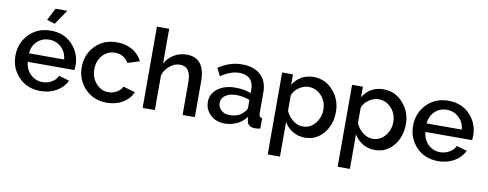

<svg xmlns="http://www.w3.org/2000/svg" viewBox="-73 -1108 4313 1698"><g transform="rotate(10 2083.0 -258.5)"><path d="M415 -730 325 -598 253 -620 310 -730ZM303 10Q183 10 107.5 -68.5Q32 -147 32 -260Q32 -374 108 -453Q184 -532 304 -532Q423 -532 497 -453.5Q571 -375 571 -265Q571 -252 568 -225H149Q155 -157 200 -114Q245 -71 307 -71Q352 -71 390 -93Q428 -115 444 -151L538 -124Q510 -64 447.5 -27Q385 10 303 10ZM146 -301H462Q456 -367 411 -409Q366 -451 303 -451Q240 -451 196 -409.5Q152 -368 146 -301Z M898 -532Q977 -532 1036 -497.5Q1095 -463 1125 -402L1018 -368Q978 -438 896 -438Q829 -438 784.5 -388.5Q740 -339 740 -262Q740 -187 786.5 -135.5Q833 -84 897 -84Q937 -84 973 -105Q1009 -126 1021 -156L1129 -124Q1102 -63 1041 -26.5Q980 10 898 10Q779 10 703 -69.5Q627 -149 627 -262Q627 -375 702 -453.5Q777 -532 898 -532Z M1689 -319V0H1579V-293Q1579 -434 1480 -434Q1434 -434 1389.5 -399Q1345 -364 1330 -311V0H1220V-730H1330V-418Q1360 -472 1411.5 -502Q1463 -532 1524 -532Q1689 -532 1689 -319Z M1956 10Q1880 10 1829.5 -37Q1779 -84 1779 -154Q1779 -227 1840.5 -273Q1902 -319 2000 -319Q2076 -319 2138 -295V-331Q2138 -389 2105 -421.5Q2072 -454 2010 -454Q1932 -454 1844 -394L1810 -464Q1911 -532 2020 -532Q2128 -532 2188 -476.5Q2248 -421 2248 -319V-130Q2248 -96 2277 -94V0Q2251 5 2227 5Q2196 5 2177 -10.5Q2158 -26 2156 -52L2153 -85Q2080 10 1956 10ZM1986 -71Q2075 -71 2117 -126Q2138 -144 2138 -164V-233Q2081 -256 2017 -256Q1957 -256 1920 -230.5Q1883 -205 1883 -163Q1883 -124 1912 -97.5Q1941 -71 1986 -71Z M2678 10Q2617 10 2568.5 -19Q2520 -48 2491 -98V213H2381V-523H2478V-429Q2543 -532 2663 -532Q2768 -532 2839 -452Q2910 -372 2910 -262Q2910 -147 2844.5 -68.5Q2779 10 2678 10ZM2642 -84Q2709 -84 2753 -137.5Q2797 -191 2797 -262Q2797 -335 2750 -386.5Q2703 -438 2634 -438Q2590 -438 2546.5 -407.5Q2503 -377 2491 -335V-198Q2512 -149 2553.5 -116.5Q2595 -84 2642 -84Z M3306 10Q3245 10 3196.5 -19Q3148 -48 3119 -98V213H3009V-523H3106V-429Q3171 -532 3291 -532Q3396 -532 3467 -452Q3538 -372 3538 -262Q3538 -147 3472.5 -68.5Q3407 10 3306 10ZM3270 -84Q3337 -84 3381 -137.5Q3425 -191 3425 -262Q3425 -335 3378 -386.5Q3331 -438 3262 -438Q3218 -438 3174.5 -407.5Q3131 -377 3119 -335V-198Q3140 -149 3181.5 -116.5Q3223 -84 3270 -84Z M3874 10Q3754 10 3678.5 -68.5Q3603 -147 3603 -260Q3603 -374 3679 -453Q3755 -532 3875 -532Q3994 -532 4068 -453.5Q4142 -375 4142 -265Q4142 -252 4139 -225H3720Q3726 -157 3771 -114Q3816 -71 3878 -71Q3923 -71 3961 -93Q3999 -115 4015 -151L4109 -124Q4081 -64 4018.5 -27Q3956 10 3874 10ZM3717 -301H4033Q4027 -367 3982 -409Q3937 -451 3874 -451Q3811 -451 3767 -409.5Q3723 -368 3717 -301Z"/></g></svg>

Font: Raleway
Style: Regular
Weight: 600
Designer: Matt McInerney, Pablo Impallari, Rodrigo Fuenzalida
Foundry: Matt McInerney, Pablo Impallari, Rodrigo Fuenzalida
Version: Version 1.000;PS 001.001;hotconv 1.0.56; ttfautohint (v1.5)